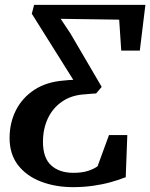

<svg xmlns="http://www.w3.org/2000/svg" viewBox="-20 -763 619 791"><path d="M281 8Q208.5 8 149 -14.8Q89.5 -37.5 54.5 -82.5Q19.5 -127.5 19.5 -194.5Q19.5 -257 45.5 -308.5Q71.5 -360 121.2 -392.8Q171 -425.5 241.5 -431Q254 -432.5 264 -433.2Q274 -434 282 -434L111 -706.5L120.5 -743H579L556 -554.5H479.5L471 -682L230 -685.5L270.5 -624.5L399 -405L376 -378Q367 -377.5 357 -376.8Q347 -376 330.5 -374.5Q275.5 -371.5 236.8 -345.2Q198 -319 177.5 -275.8Q157 -232.5 157 -178.5Q157 -112.5 190.8 -81.8Q224.5 -51 282.5 -51Q316.5 -51 341 -58.5Q365.5 -66 382 -78L429 -206.5H504.5L498 -33Q470.5 -22 436.2 -12.5Q402 -3 362.8 2.5Q323.5 8 281 8Z"/></svg>

Font: Merriweather SemiBold
Style: Italic
Weight: 600
Italic angle: -7.8°
Version: Version 2.101